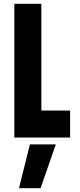

<svg xmlns="http://www.w3.org/2000/svg" viewBox="-20 -720 417 1005"><path d="M55 0V-700H196.5V-141.5H347V0ZM79.5 265 136.5 36H272L192.5 265Z"/></svg>

Font: Tourney Condensed Black
Style: Regular
Weight: 900
Width: 3
Designer: Tyler Finck
Foundry: Etcetera Type Co
Version: Version 1.010; ttfautohint (v1.8.3)